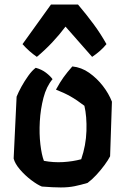

<svg xmlns="http://www.w3.org/2000/svg" viewBox="-20 -808 542 844"><path d="M142 -558Q126 -569 110 -583Q94 -597 79 -614L204 -788H323Q361 -743 392 -701Q423 -659 448 -614Q435 -598 419 -584Q403 -570 385 -558L268 -691Q241 -655 209.5 -621.5Q178 -588 142 -558ZM298 -516Q338 -512 372 -488Q406 -464 432 -430.5Q458 -397 472 -361L464 -121Q456 -105 439.5 -82.5Q423 -60 403.5 -39Q384 -18 365 -4Q335 5 308 10.5Q281 16 247.5 16Q214 16 164 12Q144 4 117 -16.5Q90 -37 68 -62.5Q46 -88 40 -111L53 -383Q61 -403 74.5 -427.5Q88 -452 104.5 -475Q121 -498 137 -510Q163 -503 182 -488.5Q201 -474 211 -460Q184 -428 171 -378Q158 -328 155 -274Q152 -220 157.5 -173.5Q163 -127 173 -101Q215 -93 257.5 -95.5Q300 -98 337 -108Q358 -169 360 -232.5Q362 -296 351 -343Q317 -369 289.5 -384.5Q262 -400 226 -414Q244 -447 259.5 -468.5Q275 -490 298 -516Z"/></svg>

Font: Langar
Style: Regular
Weight: 400
Designer: Alessia Mazzarella
Foundry: Typeland
Version: Version 1.001; ttfautohint (v1.8.3)